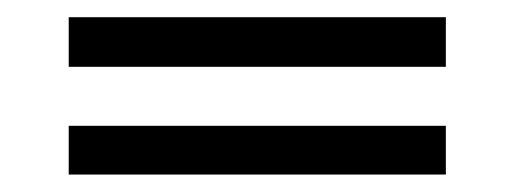

<svg xmlns="http://www.w3.org/2000/svg" viewBox="-20 -343 591 221"><path d="M493.2 -198.2V-142.1H59.1V-198.2ZM493.2 -323.2V-266.1H59.1V-323.2Z"/></svg>

Font: Linux Libertine G
Style: Bold
Weight: 700
Designer: Philipp H. Poll
Foundry: Philipp H. Poll
Version: Version 5.0.3